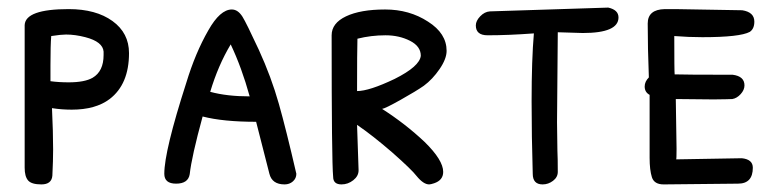

<svg xmlns="http://www.w3.org/2000/svg" viewBox="-20 -486 2060 506"><path d="M45 -420V-44Q45 -21 54 -10.5Q63 0 89 0Q116 0 118 -23Q120 -63 120 -92Q120 -138 117 -201Q142 -197 169 -197Q232 -197 269 -225Q320 -264 320 -346Q320 -399 276.5 -430.5Q233 -462 161 -462Q47 -462 45 -420ZM154 -395Q178 -395 205 -388Q251 -376 253 -350V-341Q253 -298 224 -281Q203 -269 161 -269Q135 -269 113 -272V-314Q113 -367 115 -391Q141 -395 154 -395Z M514 -179Q568 -165 655 -165L690 -28Q697 0 730 0Q743 0 752 -8Q761 -16 761 -28Q734 -145 715 -212Q695 -283 662 -355Q629 -426 619 -442Q607 -461 591 -461Q560 -461 529 -406Q495 -347 471 -268Q413 -88 413 -28Q413 -2 444 -2Q476 -2 480 -27Q485 -73 514 -179ZM638 -232Q578 -232 534 -244Q555 -314 588 -369Q617 -308 638 -232Z M921 -157Q962 -129 1014 -84Q1065 -39 1078 -22Q1096 0 1111 0Q1115 0 1124 -3Q1148 -11 1148 -33Q1148 -64 1099 -112Q1048 -160 987 -199Q995 -200 1036 -223Q1077 -246 1097 -260Q1120 -277 1138.5 -304Q1157 -331 1157 -352Q1157 -398 1108 -429Q1059 -461 995 -461Q930 -461 892 -443Q854 -425 854 -393Q854 -61 858 -20Q858 0 880 0Q897 0 911 -11Q925 -22 925 -37V-38Q922 -128 921 -157ZM922 -384Q958 -393 996 -393Q1032 -393 1060.5 -378.5Q1089 -364 1089 -339Q1086 -311 1020 -278Q953 -246 921 -246Q921 -352 922 -384Z M1610 -440Q1610 -460 1583 -466L1271 -456Q1257 -455 1245.5 -443Q1234 -431 1234 -419Q1234 -393 1265 -393Q1320 -393 1387 -398Q1381 -329 1381 -219Q1381 -127 1384 -28Q1384 0 1410 0Q1425 0 1437.5 -9.5Q1450 -19 1450 -33Q1450 -69 1449 -89L1448 -164L1450 -401L1516 -399Q1610 -399 1610 -440Z M1861 -224Q1883 -224 1894 -224.5Q1905 -225 1910 -225Q1922 -227 1932 -238Q1942 -249 1942 -261Q1942 -285 1911 -289Q1784 -289 1758 -290Q1757 -297 1757 -391Q1795 -388 1831 -388Q1930 -388 1956 -402Q1968 -410 1968 -429Q1968 -454 1936 -459H1935L1760 -462H1732Q1687 -461 1687 -424Q1687 -360 1690 -282Q1679 -271 1679 -258Q1679 -243 1692 -236V-70Q1692 -38 1698 -19Q1704 0 1729 0L1925 -2Q1964 -2 1964 -44Q1964 -66 1935 -69L1762 -66Q1763 -67 1763 -94L1761 -225Z"/></svg>

Font: Patrick Hand SC
Style: Regular
Weight: 400
Designer: Patrick Wagesreiter
Foundry: Patrick Wagesreiter
Version: Version 2.001; ttfautohint (v1.8.2)